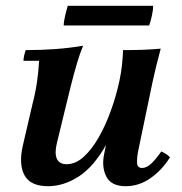

<svg xmlns="http://www.w3.org/2000/svg" viewBox="-20 -628 629 663"><path d="M146 15Q85 15 64.5 -23Q44 -61 59 -126L92 -268Q102 -306 107.5 -343Q113 -380 115 -418H61Q61 -425 63.5 -436.5Q66 -448 69 -455Q123 -455 170.5 -458.5Q218 -462 267 -470Q257 -447 246 -410Q235 -373 225.5 -335Q216 -297 209 -268L176 -132Q168 -98 176.5 -79.5Q185 -61 210 -61Q241 -61 269 -86.5Q297 -112 320.5 -153Q344 -194 362.5 -245Q381 -296 392 -347H422Q393 -212 349 -132.5Q305 -53 252.5 -19Q200 15 146 15ZM414 15Q364 15 347 -18.5Q330 -52 340 -98L392 -347Q398 -375 401 -401.5Q404 -428 405 -455Q439 -455 470.5 -456Q502 -457 535 -460Q526 -427 519.5 -400Q513 -373 507 -346L457 -106Q452 -79 453.5 -63.5Q455 -48 471 -48Q485 -48 500.5 -61.5Q516 -75 537 -105Q546 -101 553 -96.5Q560 -92 567 -85Q540 -41 500 -13Q460 15 414 15ZM495 -540H200Q200 -553 205 -574Q210 -595 214 -608H509Q509 -595 504.5 -574Q500 -553 495 -540Z"/></svg>

Font: Poltawski Nowy SemiBold
Style: Italic
Weight: 600
Italic angle: -12°
Version: Version 1.001;gftools[0.9.25]